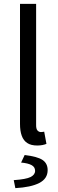

<svg xmlns="http://www.w3.org/2000/svg" viewBox="-20 -732 295 978"><path d="M169.1 9.2Q138.2 9.2 118.9 -3.4Q99.6 -16 90.8 -40.5Q81.9 -64.9 81.9 -100.2V-712.2H164V-94.2Q164 -74.5 171.3 -66.9Q178.5 -59.3 188.5 -59.3Q192.1 -59.3 195.6 -59.8Q199.1 -60.3 205.1 -61.3L216.6 0.8Q208.2 4.4 196.3 6.8Q184.5 9.2 169.1 9.2ZM58.2 226.3 50 185.6Q112.7 181.3 135.8 169.7Q158.8 158 158.8 138.2Q158.8 118.6 140.6 108.9Q122.4 99.1 87.5 96.1L105.6 57.6Q171.3 65.5 197 83Q222.7 100.5 222.7 134.7Q222.7 178 180.2 200Q137.6 222 58.2 226.3Z"/></svg>

Font: Source Sans 3 VF
Style: Regular
Weight: 200
Designer: Paul D. Hunt
Foundry: Adobe
Version: Version 3.046;hotconv 1.0.118;makeotfexe 2.5.65603